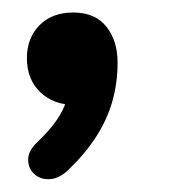

<svg xmlns="http://www.w3.org/2000/svg" viewBox="-20 -163 288 307"><path d="M89 109Q74 123 59 123.5Q44 124 34.5 115Q25 106 25 92Q25 78 40 64Q66 39 77.5 18Q89 -3 93 -29L101 5Q66 5 44.5 -15.5Q23 -36 23 -70Q23 -102 43 -122.5Q63 -143 97 -143Q132 -143 150 -120.5Q168 -98 168 -63Q168 -30 159.5 -0.5Q151 29 133.5 56Q116 83 89 109Z"/></svg>

Font: Nunito ExtraLight
Style: Bold Italic
Weight: 700
Italic angle: -9°
Version: Version 3.602